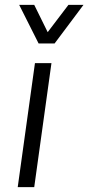

<svg xmlns="http://www.w3.org/2000/svg" viewBox="-20 -771 364 791"><path d="M53 0 124 -511H192L121 0ZM324 -751 205 -592H139L59 -751H121L191 -609H154L262 -751Z"/></svg>

Font: Chivo ExtraLight
Style: Italic
Weight: 250
Italic angle: -8.05°
Designer: Hector Gatti
Foundry: Omnibus-Type
Version: Version 2.002